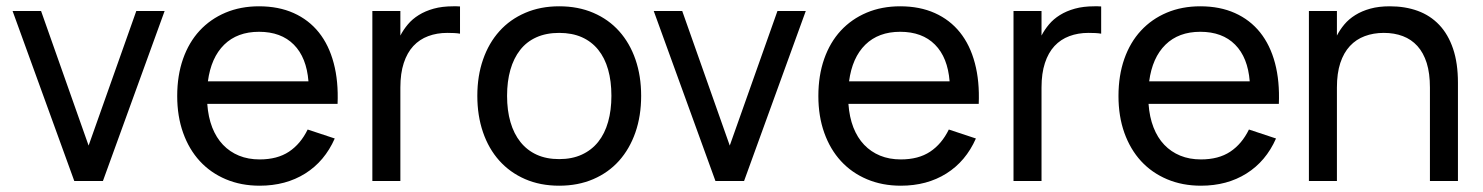

<svg xmlns="http://www.w3.org/2000/svg" viewBox="-20 -575 4712 610"><path d="M216 0 20 -540H110.5L261.5 -112.5L413 -540H503L307 0Z M805 -68.5Q861 -68.5 898 -93Q935 -117.5 957.5 -163.5L1043.5 -135Q1011.5 -62.5 949.8 -23.8Q888 15 805 15Q746 15 697.5 -5.5Q649 -26 614.8 -63.2Q580.5 -100.5 561.8 -153Q543 -205.5 543 -270Q543 -335 561.5 -387.8Q580 -440.5 614.2 -477.5Q648.5 -514.5 696.5 -534.8Q744.5 -555 803 -555Q865 -555 913 -533.5Q961 -512 993 -472Q1025 -432 1040.2 -374.5Q1055.5 -317 1052.5 -245H638.5Q641.5 -203 654.2 -170.2Q667 -137.5 688.5 -115Q710 -92.5 739.2 -80.5Q768.5 -68.5 805 -68.5ZM960 -316.5Q954 -392.5 913.5 -433.2Q873 -474 803 -474Q734 -474 692.2 -433Q650.5 -392 640.5 -316.5Z M1441.5 -468Q1433 -469.5 1423 -470Q1413 -470.5 1401 -470.5Q1368 -470.5 1340.5 -460.2Q1313 -450 1293.2 -428.8Q1273.5 -407.5 1262.8 -374.8Q1252 -342 1252 -297V0H1163V-540H1252V-462Q1261.5 -480.5 1275.8 -497.5Q1290 -514.5 1310.5 -527.2Q1331 -540 1358 -547.5Q1385 -555 1420 -555Q1425.5 -555 1430.8 -555Q1436 -555 1441.5 -554.5Z M1756.5 15Q1696.5 15 1648.2 -6Q1600 -27 1566.2 -64.8Q1532.5 -102.5 1514.5 -155Q1496.5 -207.5 1496.5 -270.5Q1496.5 -334 1514.8 -386.2Q1533 -438.5 1566.8 -476Q1600.5 -513.5 1648.8 -534.2Q1697 -555 1756.5 -555Q1817 -555 1865.2 -534.2Q1913.5 -513.5 1947.2 -475.8Q1981 -438 1999 -385.8Q2017 -333.5 2017 -270.5Q2017 -207 1998.8 -154.5Q1980.5 -102 1946.8 -64.2Q1913 -26.5 1864.8 -5.8Q1816.5 15 1756.5 15ZM1756.5 -69.5Q1797.5 -69.5 1828.5 -83.8Q1859.5 -98 1880.5 -124.2Q1901.5 -150.5 1912 -187.8Q1922.5 -225 1922.5 -270.5Q1922.5 -317 1912 -354Q1901.5 -391 1880.5 -417Q1859.5 -443 1828.5 -456.8Q1797.5 -470.5 1756.5 -470.5Q1715.5 -470.5 1684.2 -456.5Q1653 -442.5 1632.5 -416.2Q1612 -390 1601.5 -353.2Q1591 -316.5 1591 -270.5Q1591 -224 1601.8 -187Q1612.5 -150 1633.5 -123.8Q1654.5 -97.5 1685.2 -83.5Q1716 -69.5 1756.5 -69.5Z M2253 0 2057 -540H2147.5L2298.5 -112.5L2450 -540H2540L2344 0Z M2842 -68.5Q2898 -68.5 2935 -93Q2972 -117.5 2994.5 -163.5L3080.5 -135Q3048.5 -62.5 2986.8 -23.8Q2925 15 2842 15Q2783 15 2734.5 -5.5Q2686 -26 2651.8 -63.2Q2617.5 -100.5 2598.8 -153Q2580 -205.5 2580 -270Q2580 -335 2598.5 -387.8Q2617 -440.5 2651.2 -477.5Q2685.5 -514.5 2733.5 -534.8Q2781.5 -555 2840 -555Q2902 -555 2950 -533.5Q2998 -512 3030 -472Q3062 -432 3077.2 -374.5Q3092.5 -317 3089.5 -245H2675.5Q2678.5 -203 2691.2 -170.2Q2704 -137.5 2725.5 -115Q2747 -92.5 2776.2 -80.5Q2805.5 -68.5 2842 -68.5ZM2997 -316.5Q2991 -392.5 2950.5 -433.2Q2910 -474 2840 -474Q2771 -474 2729.2 -433Q2687.5 -392 2677.5 -316.5Z M3478.5 -468Q3470 -469.5 3460 -470Q3450 -470.5 3438 -470.5Q3405 -470.5 3377.5 -460.2Q3350 -450 3330.2 -428.8Q3310.5 -407.5 3299.8 -374.8Q3289 -342 3289 -297V0H3200V-540H3289V-462Q3298.5 -480.5 3312.8 -497.5Q3327 -514.5 3347.5 -527.2Q3368 -540 3395 -547.5Q3422 -555 3457 -555Q3462.5 -555 3467.8 -555Q3473 -555 3478.5 -554.5Z M3795.5 -68.5Q3851.5 -68.5 3888.5 -93Q3925.5 -117.5 3948 -163.5L4034 -135Q4002 -62.5 3940.2 -23.8Q3878.5 15 3795.5 15Q3736.5 15 3688 -5.5Q3639.5 -26 3605.2 -63.2Q3571 -100.5 3552.2 -153Q3533.5 -205.5 3533.5 -270Q3533.5 -335 3552 -387.8Q3570.5 -440.5 3604.8 -477.5Q3639 -514.5 3687 -534.8Q3735 -555 3793.5 -555Q3855.5 -555 3903.5 -533.5Q3951.5 -512 3983.5 -472Q4015.5 -432 4030.8 -374.5Q4046 -317 4043 -245H3629Q3632 -203 3644.8 -170.2Q3657.5 -137.5 3679 -115Q3700.5 -92.5 3729.8 -80.5Q3759 -68.5 3795.5 -68.5ZM3950.5 -316.5Q3944.5 -392.5 3904 -433.2Q3863.5 -474 3793.5 -474Q3724.5 -474 3682.8 -433Q3641 -392 3631 -316.5Z M4523 -297Q4523 -342 4512.8 -374.8Q4502.5 -407.5 4483.2 -428.8Q4464 -450 4437 -460.2Q4410 -470.5 4376.5 -470.5Q4343.5 -470.5 4316 -460.2Q4288.5 -450 4268.8 -428.8Q4249 -407.5 4238.2 -374.8Q4227.5 -342 4227.5 -297V0H4138.5V-540H4227.5V-462Q4237 -480.5 4251.2 -497.5Q4265.5 -514.5 4286 -527.2Q4306.5 -540 4333.5 -547.5Q4360.5 -555 4395.5 -555Q4444.5 -555 4484.2 -540.5Q4524 -526 4552.5 -496Q4581 -466 4596.5 -420.2Q4612 -374.5 4612 -312V0H4523Z"/></svg>

Font: Vela Sans Med
Style: Regular
Weight: 500
Designer: Principal design: Mikhail Sharanda - project Manrope.
Design modification: Ravid Balaliev
Foundry: Mikhail Sharanda
Version: Version 1.001